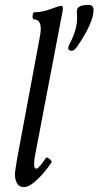

<svg xmlns="http://www.w3.org/2000/svg" viewBox="-20 -749 401 782"><path d="M272 -542Q268 -542 263 -544.5Q258 -547 258 -554Q258 -559 263 -569Q278 -597 286 -624Q294 -651 294 -676Q294 -689 293 -696Q293 -700 293 -704Q293 -729 340 -729Q361 -729 361 -709Q361 -656 294 -559Q282 -542 272 -542ZM77 13Q59 13 50 -1.5Q41 -16 41 -38Q41 -50 43.5 -63.5Q46 -77 50 -104L141 -592Q144 -606 145 -615.5Q146 -625 146 -631Q146 -670 119 -670Q114 -670 113 -677.5Q112 -685 114 -692Q116 -699 119 -699Q141 -699 168 -706Q180 -710 193.5 -714.5Q207 -719 212 -721Q222 -725 228 -725Q236 -725 236 -717Q236 -709 235 -704L123 -117Q120 -102 119.5 -92.5Q119 -83 119 -79Q119 -62 128 -62Q138 -62 167 -106Q170 -109 176 -105.5Q182 -102 187 -96.5Q192 -91 190 -88Q176 -66 155.5 -42.5Q135 -19 114.5 -3Q94 13 77 13Z"/></svg>

Font: Junicode Two Beta Condensed Medium
Style: Italic
Weight: 500
Width: 3
Italic angle: -9°
Version: Version 1.053; ttfautohint (v1.8.4)